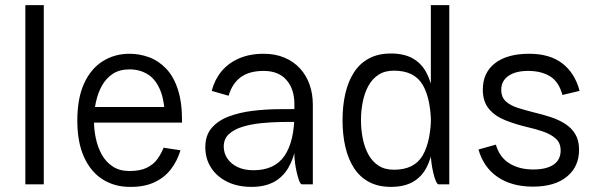

<svg xmlns="http://www.w3.org/2000/svg" viewBox="-20 -720 2327 750"><path d="M79 -700H151V0H79Z M619 -143 685 -133Q672 -90 646.5 -57.5Q621 -25 581 -7Q541 11 486 10Q428 10 381.5 -19Q335 -48 308.5 -106Q282 -164 282 -249Q282 -336 308.5 -394Q335 -452 381.5 -481Q428 -510 486 -510Q525 -510 562 -496.5Q599 -483 628.5 -452.5Q658 -422 675 -370Q692 -318 691 -241H624Q625 -320 607 -365Q589 -410 557.5 -429.5Q526 -449 486 -449Q447 -449 420.5 -431.5Q394 -414 378 -385Q362 -356 354.5 -320.5Q347 -285 347 -249Q347 -214 354.5 -179Q362 -144 378 -115.5Q394 -87 420.5 -69.5Q447 -52 486 -52Q528 -52 554 -65Q580 -78 595 -99Q610 -120 619 -143ZM300 -302H658V-241H300Z M873 -346 807 -365Q818 -408 844.5 -440.5Q871 -473 913 -491.5Q955 -510 1010 -510Q1056 -510 1092 -494.5Q1128 -479 1152.5 -452Q1177 -425 1189.5 -389Q1202 -353 1202 -311L1130 -313Q1130 -372 1099 -407.5Q1068 -443 1010 -443Q954 -443 920.5 -418.5Q887 -394 873 -346ZM1160 0Q1154 0 1149 -13Q1144 -26 1139.5 -45Q1135 -64 1132.5 -83.5Q1130 -103 1130 -115V-323L1202 -311V0ZM1153 -244Q1121 -244 1081 -243.5Q1041 -243 1001 -239Q961 -235 928 -225Q895 -215 874.5 -196.5Q854 -178 854 -147Q854 -122 868 -101Q882 -80 908 -67.5Q934 -55 970 -55Q1053 -55 1091.5 -111.5Q1130 -168 1130 -275H1148Q1148 -208 1138 -155Q1128 -102 1106.5 -65Q1085 -28 1049.5 -9Q1014 10 963 10Q908 10 867.5 -10Q827 -30 804.5 -65Q782 -100 782 -145Q782 -192 807.5 -221Q833 -250 875 -265.5Q917 -281 966.5 -287Q1016 -293 1064.5 -293.5Q1113 -294 1151 -294Z M1735 -500H1663V-700H1735ZM1390 -250H1318Q1318 -307 1329 -354.5Q1340 -402 1362.5 -437Q1385 -472 1421 -491.5Q1457 -511 1507 -511Q1558 -511 1592 -492Q1626 -473 1645.5 -436.5Q1665 -400 1673.5 -346.5Q1682 -293 1682 -225Q1682 -225 1673 -225Q1664 -225 1664 -225Q1664 -332 1631.5 -388Q1599 -444 1519 -444Q1483 -444 1458.5 -428Q1434 -412 1419 -384.5Q1404 -357 1397 -322Q1390 -287 1390 -250ZM1390 -251Q1390 -214 1397 -179Q1404 -144 1419 -116.5Q1434 -89 1458.5 -73Q1483 -57 1519 -57Q1599 -57 1631.5 -113.5Q1664 -170 1664 -276Q1664 -276 1673 -276Q1682 -276 1682 -276Q1682 -208 1673.5 -154.5Q1665 -101 1645.5 -64.5Q1626 -28 1592 -9Q1558 10 1507 10Q1457 10 1421 -9.5Q1385 -29 1362.5 -64Q1340 -99 1329 -146.5Q1318 -194 1318 -251ZM1735 -500V0H1693Q1688 0 1682.5 -13Q1677 -26 1672.5 -45Q1668 -64 1665.5 -83.5Q1663 -103 1663 -115V-500Z M2062 9Q1979 9 1924 -28.5Q1869 -66 1849 -136L1917 -155Q1931 -106 1969.5 -82Q2008 -58 2063 -58Q2115 -58 2142.5 -77Q2170 -96 2170 -132Q2170 -162 2150.5 -179Q2131 -196 2102 -206Q2073 -216 2042 -223Q1995 -234 1954.5 -250Q1914 -266 1890 -294.5Q1866 -323 1866 -370Q1866 -436 1913.5 -473Q1961 -510 2047 -510Q2128 -510 2177 -472Q2226 -434 2244 -365L2177 -349Q2163 -401 2128.5 -422Q2094 -443 2043 -443Q1994 -443 1966 -423.5Q1938 -404 1938 -369Q1938 -340 1956.5 -323.5Q1975 -307 2004.5 -298Q2034 -289 2065 -281Q2100 -273 2131.5 -262.5Q2163 -252 2188 -236Q2213 -220 2227.5 -195.5Q2242 -171 2242 -135Q2242 -69 2194.5 -30Q2147 9 2062 9Z"/></svg>

Font: Haskoy
Style: Regular
Weight: 400
Designer: Ertekin Erdin
Foundry: Ertekin Erdin
Version: Version 1.500